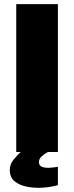

<svg xmlns="http://www.w3.org/2000/svg" viewBox="-20 -730 356 922"><path d="M58 0V-710H258V0ZM258 159Q227 168 187.5 171Q148 174 111 167Q74 160 50.5 141Q27 122 27 86Q27 58 46 35.5Q65 13 81 -2V-12L210 0Q192 10 179.5 21.5Q167 33 167 48Q167 66 182.5 71.5Q198 77 219.5 75.5Q241 74 258 71Z"/></svg>

Font: Special Gothic Extended Bold
Style: Regular
Weight: 700
Width: 7
Designer: Alistair McCready
Foundry: Monolith
Version: Version 1.000; ttfautohint (v1.8.4.7-5d5b)